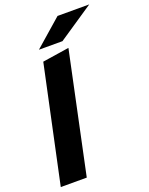

<svg xmlns="http://www.w3.org/2000/svg" viewBox="-169 -1017 857 1104"><g transform="rotate(-20 259.5 -465.5)"><path d="M6 0 158 -712 321 -737 165 0ZM158 -785 325 -931H519L302 -785Z"/></g></svg>

Font: Red Hat Text
Style: Bold Italic
Weight: 700
Italic angle: -12°
Designer: Pentagram, MCKL
Foundry: Pentagram, MCKL
Version: Version 1.023; ttfautohint (v1.8.3)